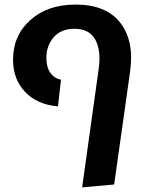

<svg xmlns="http://www.w3.org/2000/svg" viewBox="-20 -604 655 841"><path d="M339.8 216.8 412.1 -300.8Q423.8 -382.3 397.5 -430.2Q371.1 -478 306.2 -478Q248 -478 215.6 -441.2Q183.1 -404.3 183.1 -350.1Q183.1 -310.5 200.2 -285.6Q217.3 -260.7 247.1 -254.9L233.9 -138.2Q143.1 -145.5 90.1 -201.2Q37.1 -256.8 37.1 -342.8Q37.1 -448.2 112.8 -516.1Q188.5 -584 311 -584Q444.8 -584 506.8 -504.4Q568.8 -424.8 549.8 -290L480 204.1Z"/></svg>

Font: FiraGO SemiBold
Style: Italic
Weight: 600
Italic angle: -8°
Designer: bBox Type GmbH
Foundry: bBox Type GmbH
Version: Version 1.001;PS 001.001;hotconv 1.0.88;makeotf.lib2.5.64775